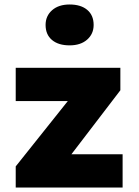

<svg xmlns="http://www.w3.org/2000/svg" viewBox="-20 -835 620 855"><path d="M50 0V-94L282 -385H50V-533H516V-433L298 -148H526V0ZM183 -724Q183 -764 212 -789.5Q241 -815 290 -815Q340 -815 368.5 -791Q397 -767 397 -724Q397 -684 368 -658.5Q339 -633 290 -633Q240 -633 211.5 -657Q183 -681 183 -724Z"/></svg>

Font: Mach ExtraBold
Style: Regular
Weight: 800
Version: Version 1.002